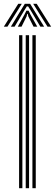

<svg xmlns="http://www.w3.org/2000/svg" viewBox="-50 -984 288 1004"><path d="M119.5 0V-800H137V0ZM49.8 0V-800H67V0ZM84.5 0V-800H102V0ZM-30 -844.5 45.5 -964.2H64L-11.2 -844.5ZM6.8 -844.5 79.8 -964.2H107.5L180.8 -844.5H161.2L111.8 -927.5L97.2 -950.5H90.2L75.8 -927.5L26.2 -844.5ZM198.5 -844.5 123.5 -964.2H141.8L217.5 -844.5ZM43 -844.5 78.5 -909 88 -928.2H99.5L108.8 -909L145 -844.5H125.5L98.2 -898.2L95.2 -911.2H92.2L89.2 -898.2L62.5 -844.5Z"/></svg>

Font: Big Shoulders Inline Display SemiBold
Style: Regular
Weight: 600
Designer: Patric King
Foundry: XO Type Co
Version: Version 1.000